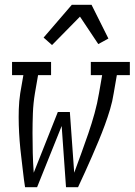

<svg xmlns="http://www.w3.org/2000/svg" viewBox="-20 -777 559 797"><path d="M84 0Q79 -32 75.5 -64Q72 -96 68 -128Q64 -160 61.5 -192.5Q59 -225 58 -257.5Q57 -290 58 -323.5Q59 -357 64 -390L77 -465H30V-520H192V-465H138L125 -390Q118 -348 116.5 -306.5Q115 -265 115 -224Q115 -183 116 -142Q117 -101 120 -60L220 -312H270L288 -60Q303 -101 318 -142Q333 -183 347 -224Q361 -265 372.5 -306.5Q384 -348 391 -390L404 -465H357V-520H519V-465H465L452 -390Q447 -357 437 -323.5Q427 -290 415 -257.5Q403 -225 389.5 -192.5Q376 -160 362 -128Q348 -96 333.5 -64Q319 -32 304 0H254L236 -254L134 0ZM196 -590 161 -621 278 -757H360L430 -617L388 -594L312 -708Z"/></svg>

Font: Iosevka Curly Slab Light
Style: Italic
Weight: 300
Italic angle: -9°
Monospace: yes
Designer: Belleve Invis
Foundry: Belleve Invis
Version: Version 22.1.2; ttfautohint (v1.8.4)